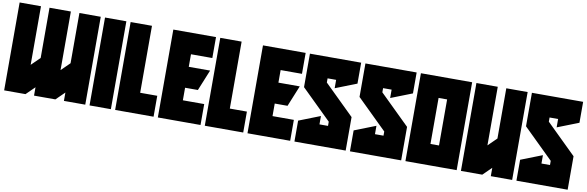

<svg xmlns="http://www.w3.org/2000/svg" viewBox="-62 -1568 6748 2206"><g transform="rotate(10 3312.0 -464.5)"><path d="M622.6 -293 722.2 -390.6V-976.6H971.2V48.8H722.2V-48.8L622.6 48.8H373.5V-48.8L273.9 48.8H24.9V-976.6H273.9V-293L373.5 -390.6V-976.6H622.6Z M1270 -976.6V48.8H1021V-976.6Z M1319.8 -976.6H1568.8V-195.3H1768.1V48.8H1319.8Z M2066.9 -341.8V-195.3H2315.9V48.8H1817.9V-976.6H2315.9V-732.4H2066.9V-585.9H2315.9L2216.3 -341.8Z M2365.7 -976.6H2614.7V-195.3H2814V48.8H2365.7Z M3112.8 -341.8V-195.3H3361.8V48.8H2863.8V-976.6H3361.8V-732.4H3112.8V-585.9H3361.8L3262.2 -341.8Z M4009.3 -732.4 3760.3 -634.8V-732.4H3660.6V-683.6L4009.3 -341.8V48.8H3411.6V-195.3L3660.6 -293V-195.3H3760.3V-244.1L3411.6 -585.9V-976.6H4009.3Z M4656.7 -732.4 4407.7 -634.8V-732.4H4308.1V-683.6L4656.7 -341.8V48.8H4059.1V-195.3L4308.1 -293V-195.3H4407.7V-244.1L4059.1 -585.9V-976.6H4656.7Z M4955.6 -732.4V-195.3H5055.2V-732.4ZM4706.5 48.8V-976.6H5304.2V48.8Z M5951.7 48.8H5702.6V-48.8L5603 48.8H5354V-976.6H5603V-293L5702.6 -390.6V-976.6H5951.7Z M6599.1 -732.4 6350.1 -634.8V-732.4H6250.5V-683.6L6599.1 -341.8V48.8H6001.5V-195.3L6250.5 -293V-195.3H6350.1V-244.1L6001.5 -585.9V-976.6H6599.1Z"/></g></svg>

Font: Wilelessous
Style: Regular
Weight: 400
Designer: Kristopher Martin
Foundry: Kristopher Martin
Version: Version 1.0; ttfautohint (v1.8.4.7-5d5b)